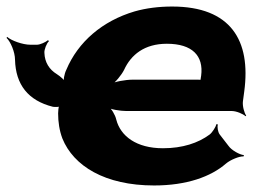

<svg xmlns="http://www.w3.org/2000/svg" viewBox="-41 -558 774 588"><path d="M486 -538C445 -538 406 -533 371 -523C273 -494 198 -430 162 -344C156 -332 152 -311 155 -302L161 -303C158 -312 144 -324 133 -331C110 -345 96 -367 95 -396C94 -406 102 -426 109 -432L106 -435C99 -429 82 -421 72 -421H52C28 -421 -7 -434 -19 -445L-21 -442C-9 -431 5 -399 5 -375C7 -299 45 -250 121 -231C127 -230 142 -230 144 -233L141 -236C138 -232 137 -216 137 -211C137 -184 141 -158 150 -134C184 -50 280 10 431 10C531 10 605 -17 651 -57C665 -69 693 -80 705 -79L706 -83C693 -84 668 -98 659 -111L632 -146C626 -154 624 -169 626 -177L622 -178C620 -170 610 -153 601 -146C566 -120 518 -104 458 -104C377 -104 328 -141 315 -192C312 -206 300 -226 290 -233L286 -230C297 -223 327 -218 346 -218H669C683 -218 704 -209 711 -202L713 -204C707 -212 701 -234 703 -248L707 -278C728 -434 666 -538 486 -538ZM575 -326 574 -320C574 -317 572 -311 574 -310L577 -312C576 -314 569 -314 565 -314H365C344 -314 309 -308 296 -300L299 -297C312 -305 331 -328 339 -344C360 -390 401 -424 470 -424C548 -424 583 -387 575 -326Z"/></svg>

Font: Asimov
Style: EdgeWideIt
Weight: 500
Designer: Google
Version: Version 2.000980: 2014